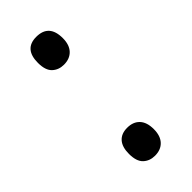

<svg xmlns="http://www.w3.org/2000/svg" viewBox="-188 -589 643 643"><g transform="rotate(-45 133.0 -267.5)"><path d="M74.2 -51.8Q74.2 -84.5 89.1 -101.3Q104 -118.2 131.8 -118.2Q160.2 -118.2 176 -101.3Q191.9 -84.5 191.9 -51.8Q191.9 -20 175.8 -2.9Q159.7 14.2 131.8 14.2Q106.9 14.2 90.6 -1.2Q74.2 -16.6 74.2 -51.8ZM74.2 -482.9Q74.2 -548.8 131.8 -548.8Q191.9 -548.8 191.9 -482.9Q191.9 -451.2 175.8 -434.1Q159.7 -417 131.8 -417Q106.9 -417 90.6 -432.4Q74.2 -447.8 74.2 -482.9Z"/></g></svg>

Font: f0_46894 
Style: Regular
Weight: 400
Foundry: Ascender Corporation
Version: Version 1.10